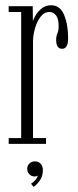

<svg xmlns="http://www.w3.org/2000/svg" viewBox="-20 -547 296 730"><path d="M13 0V-22H60.5V-501.5H13V-523.5H104.5L105 -466.5Q106 -471.5 114 -486.2Q122 -501 137.2 -514Q152.5 -527 174.5 -527Q208.5 -527 223.8 -490.2Q239 -453.5 239 -401.5Q239 -361.5 216 -361.5Q193.5 -361.5 193.5 -396Q193.5 -410 198.2 -420Q203 -430 203 -448Q203 -476 192.8 -488.8Q182.5 -501.5 168.5 -501.5Q148 -501.5 134 -483Q120 -464.5 112.8 -438.2Q105.5 -412 105.5 -389.5V-22H155V0ZM107.5 163.5 98 151.5Q105.5 147.5 114 138Q122.5 128.5 123.5 120.5Q119 124 112 124Q99.5 124 91.5 115.5Q83.5 107 83.5 95Q83.5 82.5 92 74.5Q100.5 66.5 112.5 66.5Q127 66.5 135 76Q143 85.5 143 99.5Q143 123 131.5 139.2Q120 155.5 107.5 163.5Z"/></svg>

Font: Imbue 50pt ExtraLight
Style: Regular
Weight: 200
Designer: Tyler Finck
Foundry: Etcetera Type Company
Version: Version 1.102; ttfautohint (v1.8.3)